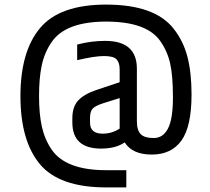

<svg xmlns="http://www.w3.org/2000/svg" viewBox="-20 -695 914 836"><path d="M530 121H442Q238 121 153.5 19.5Q69 -82 69 -276.5Q69 -471 154.5 -573Q240 -675 442 -675Q654 -675 736 -570Q778 -517 796 -448Q814 -379 814 -284Q814 -144 770 -83Q726 -22 641 -22Q556 -22 523 -75Q484 -48 420 -48Q295 -48 295 -162V-180Q295 -230 320.5 -257.5Q346 -285 399 -303L501 -337V-393Q501 -422 487.5 -436.5Q474 -451 433 -451Q392 -451 316 -433V-501Q376 -517 438 -517Q576 -517 576 -396V-168Q576 -128 592.5 -111Q609 -94 649.5 -94Q690 -94 711.5 -135.5Q733 -177 733 -270.5Q733 -364 721 -418Q709 -472 678 -516Q619 -601 442 -601Q266 -601 205 -512Q174 -467 162 -411.5Q150 -356 150 -277Q150 -198 162.5 -142.5Q175 -87 206 -42Q268 46 442 46H530ZM372 -182V-161Q372 -113 427 -113Q467 -113 501 -135V-268L428 -245Q397 -235 384.5 -223Q372 -211 372 -182Z"/></svg>

Font: Khand Medium
Style: Regular
Weight: 500
Designer: Devanagari: Sanchit Sawaria, Jyotish Sonowal; Latin: Satya Rajpurohit
Foundry: Indian Type Foundry
Version: Version 1.100;PS 1.0;hotconv 1.0.78;makeotf.lib2.5.61930; tt